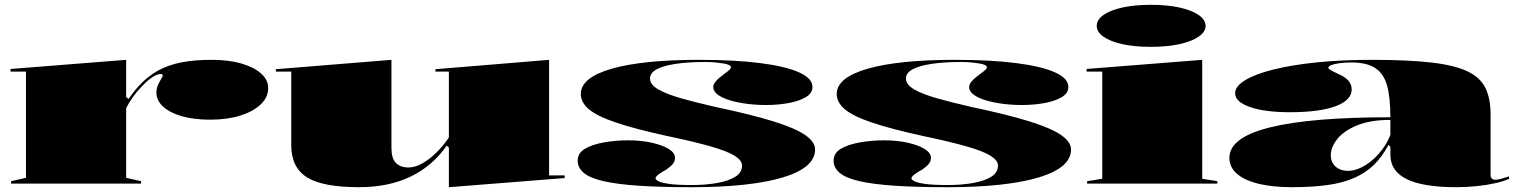

<svg xmlns="http://www.w3.org/2000/svg" viewBox="-20 -764 6312 799"><path d="M26 0V-10L88 -24V-466H24V-477L505 -515V-360L515 -352Q543 -393 572.5 -421.5Q602 -450 637 -470Q681 -494 735 -504.5Q789 -515 861 -515Q931 -515 983.5 -500Q1036 -485 1066 -458.5Q1096 -432 1096 -398Q1096 -359 1065 -329.5Q1034 -300 980 -283Q926 -266 855 -266Q786 -266 736 -280.5Q686 -295 658.5 -320.5Q631 -346 631 -378Q631 -396 637.5 -410.5Q644 -425 650.5 -435Q657 -445 657 -450Q657 -456 648 -456Q634 -456 613 -442Q592 -428 569 -403Q550 -384 533.5 -361Q517 -338 505 -314V-24L567 -10V0Z M1474 15Q1323 15 1257.5 -26Q1192 -67 1192 -160V-466H1128V-476L1609 -515V-148Q1609 -105 1627.5 -86Q1646 -67 1680 -67Q1707 -67 1736.5 -83.5Q1766 -100 1795 -128Q1824 -156 1848 -192V-466H1792V-476L2265 -515V-34H2330V-23L1848 15V-150L1839 -158Q1780 -73 1688.5 -29Q1597 15 1474 15Z M2860 15Q2730 15 2639.5 9Q2549 3 2492 -10Q2435 -23 2409.5 -44.5Q2384 -66 2384 -95Q2384 -127 2414.5 -145Q2445 -163 2493.5 -171.5Q2542 -180 2595 -180Q2649 -180 2693 -170Q2737 -160 2763 -144Q2789 -128 2789 -107Q2789 -93 2780.5 -82.5Q2772 -72 2754 -59Q2730 -46 2719 -37Q2708 -28 2708 -22Q2708 -16 2721 -9.5Q2734 -3 2766.5 1.5Q2799 6 2857 6Q2917 6 2964.5 -2.5Q3012 -11 3040 -28.5Q3068 -46 3068 -75Q3068 -96 3038.5 -115Q3009 -134 2940 -154Q2871 -174 2752 -199Q2620 -228 2542 -254.5Q2464 -281 2430.5 -309.5Q2397 -338 2397 -373Q2397 -441 2525.5 -478Q2654 -515 2890 -515Q3038 -515 3143.5 -501.5Q3249 -488 3305 -463Q3361 -438 3361 -402Q3361 -376 3333 -359.5Q3305 -343 3261 -335Q3217 -327 3167 -327Q3127 -327 3088 -332Q3049 -337 3017.5 -346.5Q2986 -356 2967 -370Q2948 -384 2948 -402Q2948 -423 2991 -454Q3009 -467 3015.5 -473.5Q3022 -480 3022 -484Q3022 -489 3014.5 -493Q3007 -497 2993 -499.5Q2979 -502 2959.5 -504Q2940 -506 2914 -506Q2845 -506 2793.5 -498.5Q2742 -491 2713.5 -476Q2685 -461 2685 -437Q2685 -412 2719.5 -392Q2754 -372 2816 -354.5Q2878 -337 2957 -319Q3109 -287 3200 -258.5Q3291 -230 3331.5 -201.5Q3372 -173 3372 -142Q3372 -104 3338.5 -75Q3305 -46 3239 -26Q3173 -6 3077.5 4.5Q2982 15 2860 15Z M3925 15Q3795 15 3704.5 9Q3614 3 3557 -10Q3500 -23 3474.5 -44.5Q3449 -66 3449 -95Q3449 -127 3479.5 -145Q3510 -163 3558.5 -171.5Q3607 -180 3660 -180Q3714 -180 3758 -170Q3802 -160 3828 -144Q3854 -128 3854 -107Q3854 -93 3845.5 -82.5Q3837 -72 3819 -59Q3795 -46 3784 -37Q3773 -28 3773 -22Q3773 -16 3786 -9.5Q3799 -3 3831.5 1.5Q3864 6 3922 6Q3982 6 4029.5 -2.5Q4077 -11 4105 -28.5Q4133 -46 4133 -75Q4133 -96 4103.5 -115Q4074 -134 4005 -154Q3936 -174 3817 -199Q3685 -228 3607 -254.5Q3529 -281 3495.5 -309.5Q3462 -338 3462 -373Q3462 -441 3590.5 -478Q3719 -515 3955 -515Q4103 -515 4208.5 -501.5Q4314 -488 4370 -463Q4426 -438 4426 -402Q4426 -376 4398 -359.5Q4370 -343 4326 -335Q4282 -327 4232 -327Q4192 -327 4153 -332Q4114 -337 4082.5 -346.5Q4051 -356 4032 -370Q4013 -384 4013 -402Q4013 -423 4056 -454Q4074 -467 4080.5 -473.5Q4087 -480 4087 -484Q4087 -489 4079.5 -493Q4072 -497 4058 -499.5Q4044 -502 4024.5 -504Q4005 -506 3979 -506Q3910 -506 3858.5 -498.5Q3807 -491 3778.5 -476Q3750 -461 3750 -437Q3750 -412 3784.5 -392Q3819 -372 3881 -354.5Q3943 -337 4022 -319Q4174 -287 4265 -258.5Q4356 -230 4396.5 -201.5Q4437 -173 4437 -142Q4437 -104 4403.5 -75Q4370 -46 4304 -26Q4238 -6 4142.5 4.5Q4047 15 3925 15Z M4769 -569Q4703 -569 4652 -580Q4601 -591 4572.5 -611Q4544 -631 4544 -656Q4544 -682 4572.5 -702Q4601 -722 4652 -733Q4703 -744 4769 -744Q4836 -744 4887 -733Q4938 -722 4967.5 -702Q4997 -682 4997 -656Q4997 -631 4967.5 -611Q4938 -591 4887 -580Q4836 -569 4769 -569ZM4504 0V-10L4567 -20V-466H4502V-477L4983 -515V-20L5046 -10V0Z M5687 -515Q5838 -515 5935 -504Q6032 -493 6086 -467.5Q6140 -442 6161.5 -398Q6183 -354 6183 -288V-35Q6183 -26 6188 -21Q6193 -16 6202 -16Q6213 -16 6227.5 -20Q6242 -24 6260 -30V-20Q6239 -10 6204 -2Q6169 6 6126.5 10.5Q6084 15 6041 15Q5902 15 5834 -18.5Q5766 -52 5766 -120Q5766 -129 5766 -133.5Q5766 -138 5766 -143Q5766 -148 5766 -154L5758 -161Q5733 -113 5698.5 -79Q5664 -45 5616.5 -24Q5569 -3 5505 6Q5441 15 5357 15Q5277 15 5218.5 1Q5160 -13 5128 -40.5Q5096 -68 5096 -107Q5096 -192 5265.5 -234Q5435 -276 5766 -276Q5766 -357 5752.5 -407Q5739 -457 5703.5 -480.5Q5668 -504 5604 -504Q5575 -504 5553.5 -501Q5532 -498 5520 -493Q5508 -488 5508 -482Q5508 -478 5518 -472Q5528 -466 5552 -455Q5605 -432 5605 -392Q5605 -347 5538 -322Q5471 -297 5347 -297Q5244 -297 5182 -318.5Q5120 -340 5120 -376Q5120 -405 5162 -430.5Q5204 -456 5280.5 -475Q5357 -494 5460.5 -504.5Q5564 -515 5687 -515ZM5766 -265Q5683 -265 5628 -242.5Q5573 -220 5545.5 -186Q5518 -152 5518 -117Q5518 -98 5527.5 -83Q5537 -68 5553.5 -60.5Q5570 -53 5590 -53Q5612 -53 5637 -63.5Q5662 -74 5686 -93.5Q5710 -113 5731.5 -141Q5753 -169 5766 -203Z"/></svg>

Font: Kalnia Expanded SemiBold
Style: Regular
Weight: 600
Width: 7
Designer: Frida Medrano
Foundry: Frida Medrano
Version: Version 1.105